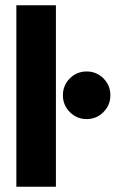

<svg xmlns="http://www.w3.org/2000/svg" viewBox="-20 -708 438 728"><path d="M192 0H42V-688H192ZM218.5 -346.5Q218.5 -384.5 244.8 -410.8Q271 -437 308.5 -437Q346 -437 372.2 -410.8Q398.5 -384.5 398.5 -346.5Q398.5 -309.5 372.2 -283Q346 -256.5 308.5 -256.5Q271 -256.5 244.8 -283Q218.5 -309.5 218.5 -346.5Z"/></svg>

Font: League Spartan
Style: Bold
Weight: 700
Foundry: The League of Moveable Type
Version: Version 2.002